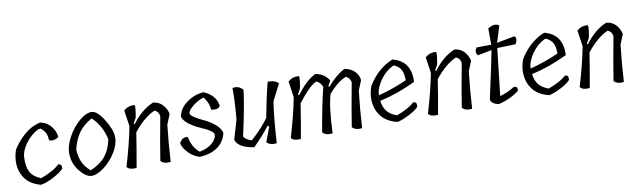

<svg xmlns="http://www.w3.org/2000/svg" viewBox="-42 -1188 5591 1686"><g transform="rotate(-10 2754.0 -345.0)"><path d="M306 -540Q362 -531 400 -486Q438 -441 442 -388Q423 -372 398 -368Q373 -364 357 -374Q355 -417 342.5 -440.5Q330 -464 301 -487L283 -485Q213 -451 165.5 -385.5Q118 -320 116 -264Q111 -184 135.5 -135Q160 -86 231 -57Q278 -73 325.5 -98.5Q373 -124 397 -149Q418 -150 424 -139.5Q430 -129 428 -108Q399 -76 334.5 -42Q270 -8 221 0Q123 -25 78 -92.5Q33 -160 38 -247Q41 -297 57 -342Q99 -411 163.5 -467Q228 -523 306 -540Z M511 -230Q511 -295 553 -372Q595 -449 655.5 -501Q716 -553 766 -553Q816 -553 874 -460Q932 -367 933.5 -302Q935 -237 891.5 -166.5Q848 -96 785.5 -48Q723 0 673 0Q623 0 567 -70Q511 -140 511 -230ZM758 -497Q678 -452 637 -391.5Q596 -331 578 -249Q582 -182 604 -135Q626 -88 672 -49Q761 -87 807.5 -145Q854 -203 871 -291Q862 -344 832 -401Q802 -458 758 -497Z M1114 -388 1123 -382Q1207 -496 1313 -540Q1367 -535 1399.5 -498Q1432 -461 1440 -417L1404 -328Q1385 -162 1376 0Q1315 7 1288 -25Q1309 -163 1356 -413Q1350 -454 1314 -469Q1218 -427 1124 -309Q1102 -167 1072 0Q1008 6 986 -24Q1042 -210 1074 -372L1053 -515Q1095 -554 1152 -546Q1157 -522 1141 -437Z M1799 -171Q1799 -202 1677 -254Q1631 -274 1587.5 -306.5Q1544 -339 1534 -375Q1546 -447 1614 -497Q1682 -547 1766 -553Q1814 -532 1844.5 -500.5Q1875 -469 1886 -414Q1883 -398 1862.5 -390.5Q1842 -383 1806 -390Q1803 -450 1759 -507Q1706 -492 1659.5 -454Q1613 -416 1613 -390Q1613 -362 1733 -307Q1779 -286 1822.5 -249.5Q1866 -213 1876 -172Q1859 -94 1796.5 -49Q1734 -4 1635 0Q1580 -16 1536.5 -61Q1493 -106 1486 -150Q1504 -177 1520.5 -185.5Q1537 -194 1562 -189Q1580 -95 1643 -44Q1717 -59 1758 -96Q1799 -133 1799 -171Z M2270 -236V-238Q2303 -416 2337 -546Q2408 -546 2432 -514L2357 -367Q2335 -224 2322 0Q2261 7 2233 -25L2282 -156L2270 -166Q2210 -88 2122 0Q1985 -19 1959 -94L2010 -267Q2025 -437 2023 -546Q2054 -550 2073 -543.5Q2092 -537 2116 -515Q2100 -373 2041 -111Q2054 -80 2111 -63Q2211 -153 2270 -236Z M2820 0Q2758 7 2731 -25Q2769 -252 2810 -418Q2793 -459 2757 -474Q2715 -452 2679.5 -415.5Q2644 -379 2589 -310Q2559 -117 2537 0Q2473 6 2451 -24Q2507 -210 2539 -372L2518 -515Q2560 -554 2617 -546Q2622 -522 2606 -437L2579 -388L2588 -381Q2589 -384 2603.5 -401Q2618 -418 2629 -431.5Q2640 -445 2644.5 -449.5Q2649 -454 2660 -465.5Q2671 -477 2677.5 -482.5Q2684 -488 2695 -497.5Q2706 -507 2715 -513Q2742 -531 2760 -540Q2804 -533 2835.5 -510Q2867 -487 2880 -459L2854 -414L2863 -408Q2938 -497 3020 -540Q3079 -529 3111.5 -494.5Q3144 -460 3147 -417L3111 -328Q3092 -162 3083 0Q3022 7 2995 -25Q3016 -163 3063 -413Q3057 -452 3021 -469Q2945 -441 2863 -345Q2830 -246 2820 0Z M3449 -548Q3537 -525 3573 -464.5Q3609 -404 3602 -321Q3434 -241 3282 -209Q3288 -153 3316 -116.5Q3344 -80 3404 -58Q3512 -97 3563 -145Q3583 -145 3589 -136Q3595 -127 3593 -103Q3573 -76 3510 -43Q3447 -10 3401 0Q3302 -22 3253 -88.5Q3204 -155 3206 -248Q3207 -288 3225 -347Q3311 -492 3449 -548ZM3279 -267V-259Q3405 -291 3533 -348Q3533 -405 3517.5 -438Q3502 -471 3456 -494L3442 -491Q3376 -459 3328.5 -391Q3281 -323 3279 -267Z M3802 -388 3811 -382Q3895 -496 4001 -540Q4055 -535 4087.5 -498Q4120 -461 4128 -417L4092 -328Q4073 -162 4064 0Q4003 7 3976 -25Q3997 -163 4044 -413Q4038 -454 4002 -469Q3906 -427 3812 -309Q3790 -167 3760 0Q3696 6 3674 -24Q3730 -210 3762 -372L3741 -515Q3783 -554 3840 -546Q3845 -522 3829 -437Z M4537 -492 4374 -487Q4367 -420 4350.5 -280.5Q4334 -141 4326 -67Q4404 -89 4455 -125Q4478 -126 4484 -117Q4490 -108 4488 -87Q4456 -59 4402.5 -34.5Q4349 -10 4301 0Q4240 -13 4231 -52Q4304 -384 4321 -478L4195 -454Q4168 -488 4197 -524L4327 -525L4326 -669Q4385 -710 4426 -679L4380 -532L4539 -563Q4553 -555 4552.5 -534.5Q4552 -514 4537 -492Z M4802 -548Q4890 -525 4926 -464.5Q4962 -404 4955 -321Q4787 -241 4635 -209Q4641 -153 4669 -116.5Q4697 -80 4757 -58Q4865 -97 4916 -145Q4936 -145 4942 -136Q4948 -127 4946 -103Q4926 -76 4863 -43Q4800 -10 4754 0Q4655 -22 4606 -88.5Q4557 -155 4559 -248Q4560 -288 4578 -347Q4664 -492 4802 -548ZM4632 -267V-259Q4758 -291 4886 -348Q4886 -405 4870.5 -438Q4855 -471 4809 -494L4795 -491Q4729 -459 4681.5 -391Q4634 -323 4632 -267Z M5155 -388 5164 -382Q5248 -496 5354 -540Q5408 -535 5440.5 -498Q5473 -461 5481 -417L5445 -328Q5426 -162 5417 0Q5356 7 5329 -25Q5350 -163 5397 -413Q5391 -454 5355 -469Q5259 -427 5165 -309Q5143 -167 5113 0Q5049 6 5027 -24Q5083 -210 5115 -372L5094 -515Q5136 -554 5193 -546Q5198 -522 5182 -437Z"/></g></svg>

Font: Tillana
Style: Regular
Weight: 400
Designer: Lipi Raval (Devanagari, Latin), Jonny Pinhorn (Latin)
Foundry: Indian Type Foundry
Version: Version 2.002;PS 1.0;hotconv 1.0.79;makeotf.lib2.5.61930; tt